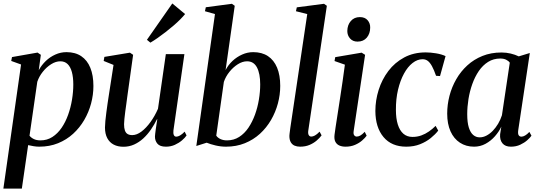

<svg xmlns="http://www.w3.org/2000/svg" viewBox="-22 -839 3121 1112"><path d="M-2.5 253.5 100 -465.5 43 -486 47.5 -508.5 195.5 -534.5 214.5 -521.5 202.5 -432.5Q218.5 -462 243.2 -485.8Q268 -509.5 298.8 -523.2Q329.5 -537 363 -537Q414 -537 448.8 -513.5Q483.5 -490 501.2 -446.2Q519 -402.5 519 -341Q519 -290 505.5 -239.5Q492 -189 465.8 -144Q439.5 -99 401.5 -64.2Q363.5 -29.5 314.2 -9.5Q265 10.5 205.5 10.5Q189.5 10.5 173 7.8Q156.5 5 141 1.5L104.5 253.5ZM149 -53Q158.5 -41 174.2 -33.5Q190 -26 212.5 -26Q251 -26 281.5 -45.8Q312 -65.5 334.8 -98.8Q357.5 -132 372.5 -174Q387.5 -216 395 -261.5Q402.5 -307 402.5 -349.5Q402.5 -392 394.2 -422Q386 -452 369.5 -468Q353 -484 327.5 -484Q301 -484 274 -467Q247 -450 225.8 -423.2Q204.5 -396.5 194 -365.5Z M693 11Q660.5 11 636.5 -1.5Q612.5 -14 599.2 -39Q586 -64 586 -100.5Q586 -115 588.2 -138.5Q590.5 -162 594 -188.5Q597.5 -215 601 -239.2Q604.5 -263.5 607 -279L635.5 -463L578.5 -486L582.5 -509.5L730.5 -534L749 -521.5L715.5 -281.5Q713.5 -263 710 -239.8Q706.5 -216.5 703.5 -193.2Q700.5 -170 698.5 -150.2Q696.5 -130.5 696.5 -119.5Q696.5 -97 701.5 -83Q706.5 -69 717 -62.8Q727.5 -56.5 744 -56.5Q770 -56.5 797.5 -77.2Q825 -98 850 -132.8Q875 -167.5 893 -209L938.5 -525.5H1046L982.5 -84Q980.5 -66.5 984.8 -57Q989 -47.5 999 -47.5Q1008.5 -47.5 1020.8 -54.5Q1033 -61.5 1047.5 -76.5L1058.5 -54.5Q1050 -41.5 1032.2 -26.2Q1014.5 -11 990.8 -0.2Q967 10.5 939 10.5Q904 10.5 889.5 -7Q875 -24.5 875.5 -49Q875.5 -52.5 876.8 -64Q878 -75.5 880.2 -90.8Q882.5 -106 884.8 -121.5Q887 -137 889 -148.5L887.5 -149Q872 -117.5 852 -88.5Q832 -59.5 807.8 -37.2Q783.5 -15 754.8 -2Q726 11 693 11ZM829 -608.5 976 -819 1050 -757.5Q1039 -744 1021.8 -726.5Q1004.5 -709 982.8 -690.5Q961 -672 937.8 -653.8Q914.5 -635.5 891.5 -619.5Q868.5 -603.5 849 -592Z M1284.5 -433Q1299.5 -462.5 1324.5 -486Q1349.5 -509.5 1380.5 -523.2Q1411.5 -537 1444.5 -537Q1495 -537 1529.8 -514Q1564.5 -491 1582.8 -447.2Q1601 -403.5 1601 -341.5Q1601 -290.5 1587.5 -240Q1574 -189.5 1547.8 -144.2Q1521.5 -99 1483.5 -64.2Q1445.5 -29.5 1396 -9.5Q1346.5 10.5 1287 10.5Q1257 10.5 1227 3.5Q1197 -3.5 1175 -12.5L1115 6.5L1223 -757.5L1165 -774L1170 -797L1321 -817L1337.5 -805.5ZM1230.5 -53.5Q1239 -41 1255 -33.5Q1271 -26 1293 -26Q1332 -26 1363 -45.8Q1394 -65.5 1416.8 -99.2Q1439.5 -133 1454.8 -175Q1470 -217 1477.5 -262.5Q1485 -308 1485 -350.5Q1485 -413 1466.2 -448.5Q1447.5 -484 1409 -484Q1382.5 -484 1355.2 -466.8Q1328 -449.5 1306.5 -422.5Q1285 -395.5 1274.5 -364.5Z M1763 -79.5Q1761.5 -63 1766.8 -55.5Q1772 -48 1781 -48Q1790 -48 1801.8 -54.2Q1813.5 -60.5 1829 -76.5L1840.5 -55Q1829.5 -40 1811.8 -24.8Q1794 -9.5 1770.2 0.5Q1746.5 10.5 1716 10.5Q1698 10.5 1684 4.5Q1670 -1.5 1662 -15.5Q1654 -29.5 1654 -52Q1654 -56.5 1655 -64.2Q1656 -72 1657.2 -81.2Q1658.5 -90.5 1659.5 -99L1757.5 -757.5L1692 -774L1697 -796.5L1854.5 -817L1871 -805.5Z M1979 10.5Q1959 10.5 1943.5 3.8Q1928 -3 1920.2 -18.2Q1912.5 -33.5 1915.5 -58.5Q1917 -71 1921.5 -101.5Q1926 -132 1932.8 -174.8Q1939.5 -217.5 1947 -266.8Q1954.5 -316 1962 -367Q1969.5 -418 1975.5 -464.5L1915.5 -485.5L1919.5 -508L2072.5 -534L2092.5 -521.5L2026.5 -81.5Q2023.5 -63 2029.5 -55.5Q2035.5 -48 2043.5 -48Q2054 -48 2064.5 -53.8Q2075 -59.5 2090.5 -75.5L2101.5 -53Q2092.5 -40.5 2075.5 -25.5Q2058.5 -10.5 2034.2 0Q2010 10.5 1979 10.5ZM2048.5 -598Q2021.5 -598 2005.5 -616Q1989.5 -634 1989.5 -659.5Q1990 -694.5 2009.8 -717.2Q2029.5 -740 2062 -740Q2091.5 -740 2107 -722Q2122.5 -704 2122 -679.5Q2122 -644.5 2102.5 -621.2Q2083 -598 2048.5 -598Z M2331 10.5Q2246 10.5 2199.2 -45.2Q2152.5 -101 2152 -196Q2152 -258 2171 -318.2Q2190 -378.5 2227.2 -427.8Q2264.5 -477 2319 -506.2Q2373.5 -535.5 2443.5 -535.5Q2471 -535.5 2503.2 -530.2Q2535.5 -525 2558.5 -514L2526.5 -398.5L2503.5 -400Q2491.5 -434.5 2480 -455.5Q2468.5 -476.5 2455.8 -486.2Q2443 -496 2425.5 -496Q2395.5 -496 2367.5 -474.2Q2339.5 -452.5 2317.8 -412.8Q2296 -373 2283.2 -319.2Q2270.5 -265.5 2271 -202Q2271 -153 2282 -118Q2293 -83 2314.2 -64.5Q2335.5 -46 2367 -46Q2394 -46 2417.8 -54.5Q2441.5 -63 2462.2 -77.5Q2483 -92 2501 -110L2516 -82.5Q2499.5 -61 2473 -39.5Q2446.5 -18 2411 -3.8Q2375.5 10.5 2331 10.5Z M2979.5 -85.5Q2976.5 -64 2982 -55.8Q2987.5 -47.5 2998 -47.5Q3007.5 -47.5 3019.2 -54.2Q3031 -61 3044 -75L3056 -53Q3048.5 -42 3031.8 -27Q3015 -12 2991 -0.8Q2967 10.5 2937 10.5Q2904 10.5 2888 -9Q2872 -28.5 2874.5 -61.5L2881.5 -105.5Q2868 -76.5 2844.5 -49.8Q2821 -23 2790.2 -6.2Q2759.5 10.5 2723.5 10.5Q2677 10.5 2641.8 -12.5Q2606.5 -35.5 2587.2 -78.5Q2568 -121.5 2568 -181Q2568 -232.5 2581.2 -283.8Q2594.5 -335 2620.5 -380.2Q2646.5 -425.5 2684.5 -460.2Q2722.5 -495 2772.2 -515Q2822 -535 2882.5 -535Q2910 -535 2936 -528.8Q2962 -522.5 2982.5 -512.5L3046.5 -532ZM2930.5 -476Q2923 -486.5 2909.2 -493.2Q2895.5 -500 2875.5 -500Q2836 -500 2805 -480.5Q2774 -461 2751.2 -427.8Q2728.5 -394.5 2713.5 -352.5Q2698.5 -310.5 2691.2 -265.2Q2684 -220 2684 -177.5Q2684 -130 2693.2 -100.5Q2702.5 -71 2718.8 -57.2Q2735 -43.5 2756 -43.5Q2776 -43.5 2795.2 -53.5Q2814.5 -63.5 2831.8 -81.2Q2849 -99 2862.8 -122Q2876.5 -145 2885 -171.5Z"/></svg>

Font: Merriweather 96pt Medium
Style: Italic
Weight: 500
Italic angle: -7.8°
Version: Version 2.101